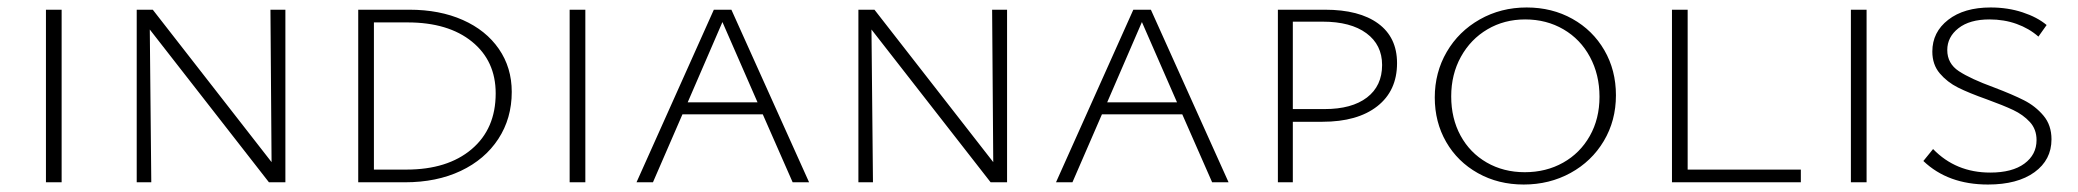

<svg xmlns="http://www.w3.org/2000/svg" viewBox="-20 -488 5563 514"><path d="M103 -462H145V0H103Z M744 -462V0H700L381 -409L385 0H346V-462H389L707 -54L704 -462Z M939 0V-462H1076Q1157 -462 1219 -434.5Q1281 -407 1315.5 -357Q1350 -307 1350 -242Q1350 -171 1314 -116Q1278 -61 1213.5 -30.5Q1149 0 1064 0ZM1071 -428H981V-34H1068Q1178 -34 1242.5 -88.5Q1307 -143 1307 -238Q1307 -325 1243.5 -376.5Q1180 -428 1071 -428Z M1505 -462H1547V0H1505Z M2022 -182H1807L1728 0H1684L1891 -462H1938L2146 0H2102ZM2008 -214 1914 -429 1821 -214Z M2676 -462V0H2632L2313 -409L2317 0H2278V-462H2321L2639 -54L2636 -462Z M3145 -182H2930L2851 0H2807L3014 -462H3061L3269 0H3225ZM3131 -214 3037 -429 2944 -214Z M3720 -319Q3720 -245 3667 -203.5Q3614 -162 3520 -162H3441V0H3401V-462H3527Q3619 -462 3669.5 -425Q3720 -388 3720 -319ZM3680 -314Q3680 -368 3638 -399Q3596 -430 3521 -430H3441V-196H3526Q3599 -196 3639.5 -227Q3680 -258 3680 -314Z M3821 -227Q3821 -294 3853 -349Q3885 -404 3941.5 -436Q3998 -468 4067 -468Q4135 -468 4189.5 -437.5Q4244 -407 4275 -353.5Q4306 -300 4306 -233Q4306 -165 4273.5 -110.5Q4241 -56 4184.5 -25Q4128 6 4059 6Q3991 6 3936.5 -24.5Q3882 -55 3851.5 -108Q3821 -161 3821 -227ZM4262 -229Q4262 -288 4236.5 -335.5Q4211 -383 4165.5 -409.5Q4120 -436 4063 -436Q4007 -436 3962 -409.5Q3917 -383 3891 -336Q3865 -289 3865 -230Q3865 -171 3890 -125Q3915 -79 3960 -53Q4005 -27 4062 -27Q4119 -27 4164.5 -52.5Q4210 -78 4236 -124Q4262 -170 4262 -229Z M4801 -34V0H4456V-462H4498V-34Z M4935 -462H4977V0H4935Z M5299 -222Q5251 -239 5222 -253.5Q5193 -268 5173 -291.5Q5153 -315 5153 -350Q5153 -402 5195.5 -435Q5238 -468 5309 -468Q5355 -468 5394.5 -455Q5434 -442 5459 -421L5437 -390Q5412 -412 5378.5 -424Q5345 -436 5306 -436Q5253 -436 5223 -412.5Q5193 -389 5193 -354Q5193 -318 5224 -297.5Q5255 -277 5318 -254Q5368 -235 5398.5 -219.5Q5429 -204 5450.5 -178.5Q5472 -153 5472 -115Q5472 -60 5426.5 -27Q5381 6 5302 6Q5195 6 5129 -57L5155 -89Q5216 -26 5308 -26Q5367 -26 5399.5 -50Q5432 -74 5432 -113Q5432 -142 5414 -161.5Q5396 -181 5369.5 -193.5Q5343 -206 5299 -222Z"/></svg>

Font: Ysabeau SC Light
Style: Regular
Weight: 300
Designer: Christian Thalmann (Catharsis Fonts)
Version: Version 0.003